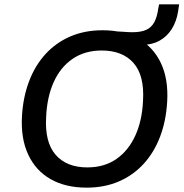

<svg xmlns="http://www.w3.org/2000/svg" viewBox="-20 -853 843 882"><path d="M378 9Q281 9 212.5 -30Q144 -69 109.5 -143Q75 -217 81 -320Q86 -407 113.5 -479.5Q141 -552 189 -604.5Q237 -657 303 -685.5Q369 -714 451 -714Q548 -714 616.5 -675Q685 -636 719.5 -562.5Q754 -489 748 -386Q743 -298 715.5 -225.5Q688 -153 640 -100.5Q592 -48 526 -19.5Q460 9 378 9ZM381 -84Q459 -84 514.5 -122.5Q570 -161 601.5 -230Q633 -299 637 -390Q644 -506 593.5 -563.5Q543 -621 447 -621Q370 -621 314 -583Q258 -545 227 -476.5Q196 -408 192 -316Q185 -200 235.5 -142Q286 -84 381 -84ZM550 -647 512 -709Q537 -708 554 -706.5Q571 -705 588 -705Q628 -705 652 -716Q676 -727 689 -751.5Q702 -776 707 -814L711 -833H803L798 -800Q791 -755 769.5 -720.5Q748 -686 713.5 -666.5Q679 -647 634 -647Z"/></svg>

Font: Nunito Sans 10pt SemiBold
Style: Italic
Weight: 600
Italic angle: -9°
Designer: Vernon Adams
Foundry: Vernon Adams
Version: Version 3.101;gftools[0.9.27]